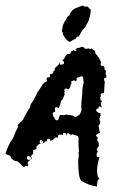

<svg xmlns="http://www.w3.org/2000/svg" viewBox="-22 -673 478 707"><path d="M-2 -108 0 -112Q2 -120 9 -135Q16 -152 22 -157L24 -161L26 -165L29 -171L30 -174L31 -176L35 -187L40 -197L44 -204V-205L45 -207Q45 -209 44 -210Q44 -212 42 -212Q44 -213 48 -217L54 -223L61 -230L63 -232Q68 -246 84 -271L86 -273L87 -275Q88 -276 88 -277L92 -292L94 -293Q96 -294 96 -295L99 -301Q100 -303 102.5 -307Q105 -311 106 -313Q112 -322 115 -332Q120 -337 128 -351Q134 -362 141 -369L147 -371Q148 -371 150 -373Q151 -374 151 -377L149 -382L152 -388H157Q159 -388 160 -389Q162 -391 162 -392V-399L171 -402L174 -405Q174 -408 173 -409V-410H174Q176 -410 177 -411Q179 -413 179 -414L180 -422L193 -434L194 -436L195 -437L196 -442L199 -443L198 -442Q197 -441 199 -436L201 -435H204L210 -436Q213 -438 213 -439L214 -441V-443L213 -445L212 -447Q210 -449 208 -449Q208 -451 210 -453L214 -457Q215 -458 217 -462Q218 -466 223 -471L226 -474H235Q237 -474 239 -479L241 -485L248 -487L250 -489Q251 -485 256 -485Q260 -485 260 -490V-492Q260 -494 259 -495L265 -497H267Q268 -496 270 -497L280 -501L288 -498L290 -495Q292 -493 295 -493L305 -495L308 -493Q309 -492 311 -492Q312 -492 312 -493L314 -494L315 -495L322 -489L324 -488L325 -487H327L329 -477Q330 -476 330 -475L332 -473L334 -471L337 -467L340 -463Q343 -459 350 -445V-442L348 -437Q348 -434 350 -432Q352 -430 355 -430Q356 -431 357 -431V-430Q359 -428 362 -428L363 -418Q364 -414 366 -414L368 -413L367 -402Q367 -400 368 -399L370 -393L369 -387L365 -386Q361 -385 361 -380Q361 -379 363 -373Q363 -372 365 -370L363 -367V-364L361 -329Q360 -330 356 -330Q353 -330 351 -328Q347 -324 349 -321L350 -319L348 -317Q347 -316 347 -313L348 -307Q348 -303 352 -302H354L353 -300L351 -297L350 -295Q349 -294 349 -291V-289L350 -287L351 -284L352 -282Q352 -280 353 -279Q353 -278 354 -277L348 -280Q344 -282 342 -280Q340 -278 340 -274L341 -273H338Q337 -274 336 -273L334 -272Q332 -270 332 -267Q334 -261 339 -259L342 -257H345Q348 -257 349 -258L348 -255Q346 -252 348 -250L349 -248V-247Q346 -246 346 -242V-241L345 -240Q344 -239 344 -235L347 -224V-222L346 -219Q345 -215 344 -215Q341 -212 341 -209L346 -183Q339 -183 333 -177Q330 -174 334 -170L338 -166L336 -159Q336 -158 337 -154L341 -149L342 -136L335 -125Q333 -122 335 -120L338 -115Q333 -108 334 -99Q334 -94 340 -94L343 -95L344 -92Q331 -55 338 -22L339 -20Q340 -19 341 -19L344 -17L338 -8Q337 -8 337 -6L335 14Q304 10 276 -8Q269 -21 268 -39Q266 -57 266 -71V-86L267 -89V-92Q268 -94 268 -103Q268 -105 267 -106Q267 -112 268 -113Q269 -114 269 -118Q269 -120 268 -121V-127Q267 -132 267 -149V-166Q267 -168 266 -169Q265 -173 262 -173L246 -178Q244 -180 243 -178L241 -176L240 -177H237Q236 -178 235 -177L234 -179L231 -182H227Q222 -179 222 -175Q222 -174 223 -173H221V-180Q221 -181 219 -183Q218 -184 216 -184Q210 -184 210 -180V-175L206 -177H198Q193 -177 192 -173L190 -165L187 -167Q183 -167 182 -166L172 -158H171L170 -157L164 -154L163 -158Q161 -163 157 -162H155Q154 -162 152 -160Q151 -159 151 -156L152 -152L148 -153Q145 -153 143 -151L140 -147L132 -145H131L123 -143Q122 -143 120 -141L114 -135Q112 -133 112 -131V-125Q110 -122 106 -122Q100 -122 100 -117V-107L94 -101Q91 -98 93 -95L95 -91L94 -88L81 -77Q79 -72 80 -71L82 -64L80 -60L76 -61Q73 -63 71 -61L66 -58Q64 -60 61 -61Q60 -62 59 -63Q54 -70 47 -75L44 -77L42 -79Q41 -80 37 -80H33L21 -88L17 -96Q17 -97 15 -99H14L12 -101L9 -102Q1 -104 -2 -108ZM172 -254 174 -246Q174 -244 175 -243L179 -239V-238Q181 -230 187 -230H188Q192 -230 193 -233L194 -236V-238Q198 -248 200 -250L215 -249Q217 -249 218 -250L221 -251L244 -248L253 -243Q256 -242 259 -243L271 -251L272 -253L273 -254L278 -266V-269Q276 -286 279 -309Q281 -325 281 -329Q281 -343 282 -349Q284 -363 286 -368V-370L284 -388L283 -390L281 -391L279 -392H277L263 -387Q262 -387 261 -386L260 -383V-376L255 -374L254 -376L252 -377Q248 -377 247 -376L246 -375H244Q242 -375 240 -372V-369L241 -367L242 -366L239 -363Q238 -362 238 -360Q236 -346 230 -345L229 -344L227 -343Q227 -345 225 -345L223 -347Q218 -347 216 -345L215 -342Q215 -339 216 -338Q216 -337 217 -336H216L215 -334V-332L216 -325L208 -306L204 -303L203 -302L202 -300Q201 -290 194 -273Q192 -278 185 -278Q180 -278 180 -273L181 -261L177 -260Q175 -260 173 -258Q172 -257 172 -254ZM208 -572Q212 -592 223 -602Q222 -606 226 -610L229 -614L234 -617Q241 -636 254 -642Q255 -642 259.5 -644Q264 -646 267 -647L275 -650L284 -653Q286 -650 291 -648L294 -649H297Q304 -650 305 -642Q314 -641 312 -631L310 -618L307 -606Q304 -592 297 -584Q295 -576 292 -573L287 -568L283 -564Q282 -564 275 -551L268 -538Q260 -541 256 -529Q250 -529 246 -525L241 -522L236 -519Q229 -519 218 -533Q207 -547 209 -555Q207 -554 206 -557ZM77 -93Q77 -84 85 -84Q86 -85 89 -85Q92 -86 92 -89Q94 -93 90 -94L85 -98Q83 -100 80 -98Q77 -96 77 -93ZM130 -145H132L133 -146H134Q137 -148 137 -150Q137 -152 135 -154L133 -156Q131 -158 129 -158Q126 -157 125 -154V-153L124 -151Q124 -148 125 -147Q126 -146 127 -146Q129 -144 130 -145ZM129 -155H131L133 -154Q134 -153 134 -151L131 -152ZM258 -488 256 -491 260 -492Q260 -488 258 -488ZM223 -340 225 -342Q225 -339 224 -338ZM231 -173V-174H232Q232 -173 231 -173Z"/></svg>

Font: Kom-post
Style: Regular
Weight: 400
Designer: @guaschetti
Foundry: guaschetti
Version: Version 1.00 December 6, 2021, initial release